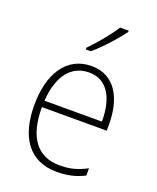

<svg xmlns="http://www.w3.org/2000/svg" viewBox="-143 -851 774 946"><g transform="rotate(20 243.5 -377.5)"><path d="M366 -758V-765H321C292 -719 242 -659 199 -615V-606H225C273 -646 333 -713 366 -758ZM255 -539C121 -539 54 -421 54 -262C54 -99 122 10 270 10C327 10 370 -1 414 -23V-61C362 -34 325 -25 271 -25C154 -25 92 -110 93 -265H433V-297C433 -431 380 -539 255 -539ZM255 -505C352 -505 396 -418 395 -299H94C103 -435 163 -505 255 -505Z"/></g></svg>

Font: Noto Sans Thai SemCond ExtLt
Style: Regular
Weight: 200
Width: 4
Designer: Monotype Design Team
Foundry: Monotype Imaging Inc.
Version: Version 2.002